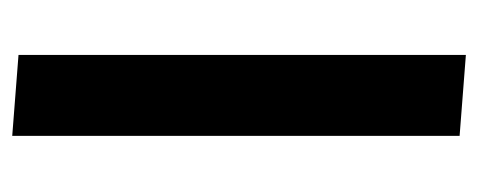

<svg xmlns="http://www.w3.org/2000/svg" viewBox="-248 -504 763 306"><g transform="rotate(-90 133.0 -351.5)"><path d="M198 -703V10L69 0V-713Z"/></g></svg>

Font: Palanquin
Style: Bold
Weight: 700
Designer: Pria Ravichandran
Version: Version 1.0.4